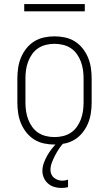

<svg xmlns="http://www.w3.org/2000/svg" viewBox="-20 -708 540 951"><path d="M250 8Q224 8 198 2.5Q172 -3 149.5 -17Q127 -31 110.5 -52Q94 -73 84 -97Q74 -121 70 -147.5Q66 -174 66 -200V-320Q66 -346 70 -372.5Q74 -399 84 -423Q94 -447 110.5 -468Q127 -489 149.5 -503Q172 -517 198 -522.5Q224 -528 250 -528Q276 -528 302 -522.5Q328 -517 350.5 -503Q373 -489 389.5 -468Q406 -447 416 -423Q426 -399 430 -372.5Q434 -346 434 -320V-200Q434 -174 430 -147.5Q426 -121 416 -97Q406 -73 389.5 -52Q373 -31 350.5 -17Q328 -3 302 2.5Q276 8 250 8ZM250 -29Q271 -29 292 -34Q313 -39 330.5 -50.5Q348 -62 360.5 -79.5Q373 -97 380.5 -117Q388 -137 391 -158Q394 -179 394 -200V-320Q394 -341 391 -362Q388 -383 380.5 -403Q373 -423 360.5 -440.5Q348 -458 330.5 -469.5Q313 -481 292 -486Q271 -491 250 -491Q229 -491 208 -486Q187 -481 169.5 -469.5Q152 -458 139.5 -440.5Q127 -423 119.5 -403Q112 -383 109 -362Q106 -341 106 -320V-200Q106 -179 109 -158Q112 -137 119.5 -117Q127 -97 139.5 -79.5Q152 -62 169.5 -50.5Q187 -39 208 -34Q229 -29 250 -29ZM284 223Q266 223 249 218Q232 213 218.5 201.5Q205 190 197.5 173.5Q190 157 190 139Q190 119 197 99.5Q204 80 214 62.5Q224 45 236.5 29Q249 13 264 -1L273 -8H295V0Q282 14 271.5 30Q261 46 252.5 62.5Q244 79 237 97Q230 115 230 134Q230 145 234.5 155.5Q239 166 248 173Q257 180 267.5 183.5Q278 187 290 187Q296 187 303 185.5Q310 184 317 182V219Q309 221 300.5 222Q292 223 284 223ZM100 -652V-688H400V-652Z"/></svg>

Font: Iosevka Curly Slab Extralight
Style: Regular
Weight: 200
Monospace: yes
Designer: Belleve Invis
Foundry: Belleve Invis
Version: Version 22.1.2; ttfautohint (v1.8.4)